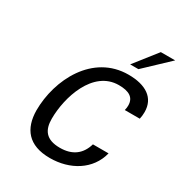

<svg xmlns="http://www.w3.org/2000/svg" viewBox="-223 -1124 1202 1287"><g transform="rotate(30 377.5 -480.5)"><path d="M755 -974H644L507 -800H571ZM117 -218C119 -80 186 13 354 13C509 13 644 -67 680 -211H559C534 -125 474 -80 378 -80C269 -80 234 -136 234 -222C234 -387 312 -642 512 -642C590 -642 634 -617 634 -555C634 -545 633 -531 629 -517H745C749 -535 751 -553 751 -571C751 -681 667 -735 533 -735C258 -735 117 -458 117 -218Z"/></g></svg>

Font: Perun Medium Italic
Style: Regular
Weight: 500
Italic angle: -12°
Foundry: Copyright (c) Stefan Peev, Context Ltd, 2016
Version: Version 1.026